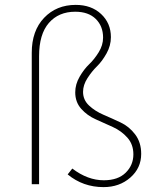

<svg xmlns="http://www.w3.org/2000/svg" viewBox="-20 -754 640 786"><path d="M404 12Q320 12 257 -40L276 -64Q339 -16 405 -16Q463 -16 494.5 -47Q526 -78 526 -122Q526 -163 501.5 -190.5Q477 -218 442 -234Q407 -250 372 -265.5Q337 -281 312.5 -308.5Q288 -336 288 -376Q288 -409 306 -440Q324 -471 345 -491Q366 -511 384 -540Q402 -569 402 -600Q402 -647 372 -676.5Q342 -706 288 -706Q220 -706 180 -660Q140 -614 140 -524V0H110V-538Q110 -628 160.5 -681Q211 -734 290 -734Q354 -734 394 -696.5Q434 -659 434 -602Q434 -567 416 -535Q398 -503 377 -482.5Q356 -462 338 -434Q320 -406 320 -378Q320 -345 344.5 -322Q369 -299 404 -284Q439 -269 474 -252.5Q509 -236 533.5 -203.5Q558 -171 558 -124Q558 -66 513.5 -27Q469 12 404 12Z"/></svg>

Font: TypoPRO Source Code Pro
Style: Regular
Weight: 200
Monospace: yes
Designer: Paul D. Hunt, Teo Tuominen
Foundry: Adobe Systems Incorporated
Version: Version 2.010;PS 1.0;hotconv 1.0.84;makeotf.lib2.5.63406